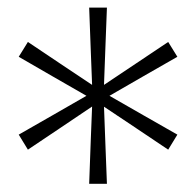

<svg xmlns="http://www.w3.org/2000/svg" viewBox="-20 -764 502 492"><path d="M208.5 -293Q210.5 -349.5 212.5 -402.5Q214.5 -455.5 216 -491Q174.5 -463 133.5 -435.5Q92.5 -408 51.5 -380.5L28 -419Q71 -443.5 114.5 -468.5Q158 -493.5 201.5 -518.5Q158 -543.5 114.5 -568.5Q71 -593.5 28 -618.5L51.5 -656.5Q92.5 -629 133.5 -601.5Q174.5 -574 216 -546.5Q214 -595.5 212.2 -645Q210.5 -694.5 208.5 -744.5H254Q252 -695 250.2 -645.5Q248.5 -596 246.5 -546.5Q287.5 -574 328.8 -601.5Q370 -629 411 -656.5L434.5 -618.5Q391 -593.5 347.2 -568.5Q303.5 -543.5 260.5 -518.5Q303.5 -493.5 347.2 -468.8Q391 -444 434.5 -419L411 -380.5Q370 -408 329 -435.5Q288 -463 246.5 -490.5Q248.5 -441 250.2 -391.5Q252 -342 254 -293Z"/></svg>

Font: Commissioner Loud ExtraLight
Style: Regular
Weight: 200
Designer: Kostas Bartsokas
Foundry: Kostas Bartsokas
Version: Version 1.000; ttfautohint (v1.8.3)